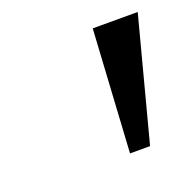

<svg xmlns="http://www.w3.org/2000/svg" viewBox="-65 -794 418 413"><g transform="rotate(-20 144.0 -588.0)"><path d="M168 -447.3 184.6 -727.5H287.6L213.9 -447.3Z"/></g></svg>

Font: Adwaita Sans
Style: Italic
Weight: 400
Italic angle: -9.39999°
Designer: Rasmus Andersson
Foundry: rsms
Version: Version 4.001;git-9221beed3